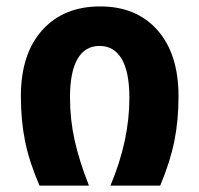

<svg xmlns="http://www.w3.org/2000/svg" viewBox="-20 -578 621 598"><path d="M45 -278Q45 -410 111.5 -484Q178 -558 292 -558Q405 -558 470.5 -484Q536 -410 536 -278Q536 -203 523 -138.5Q510 -74 479 0H324Q383 -140 383 -273Q383 -354 359 -394.5Q335 -435 290 -435Q245 -435 221.5 -394.5Q198 -354 198 -274Q198 -206 212.5 -141Q227 -76 257 0H103Q71 -74 58 -138.5Q45 -203 45 -278Z"/></svg>

Font: Noto Sans Georgian Bold Narrow
Style: Regular
Weight: 700
Width: 4
Designer: Monotype Design team
Foundry: Monotype Imaging Inc.
Version: Version 1.000